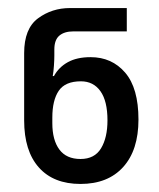

<svg xmlns="http://www.w3.org/2000/svg" viewBox="-20 -864 394 477"><path d="M180 -407Q113 -407 76.5 -448Q40 -489 40 -565V-732Q40 -793 74.5 -818.5Q109 -844 154 -844H295V-786H162Q140 -786 127.5 -775.5Q115 -765 115 -741V-726Q115 -716 114 -701Q113 -686 111 -675H114Q126 -697 148.5 -709.5Q171 -722 205 -722Q258 -722 291 -683.5Q324 -645 324 -567Q324 -491 286 -449Q248 -407 180 -407ZM180 -469Q215 -469 231 -495.5Q247 -522 247 -565Q247 -613 229.5 -637.5Q212 -662 181 -662Q142 -662 126 -638.5Q110 -615 110 -572V-558Q110 -516 127.5 -492.5Q145 -469 180 -469Z"/></svg>

Font: Go Noto Current
Style: Regular
Weight: 400
Designer: Monotype Design Team
Foundry: Monotype Imaging Inc.
Version: Version 2.007; ttfautohint (v1.8) -l 8 -r 50 -G 200 -x 14 -D